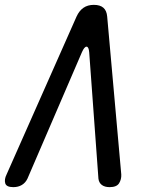

<svg xmlns="http://www.w3.org/2000/svg" viewBox="-35 -760 655 790"><path d="M280 -692Q291 -716 308.5 -728Q326 -740 351 -740Q377 -740 390.5 -728Q404 -716 406 -692L464 -42Q465 -22 455 -6Q445 10 416 10Q396 10 384 1Q372 -8 370 -25L332 -545Q330 -568 321 -568Q312 -568 302 -545L78 -25Q70 -8 55 1Q40 10 20 10Q-9 10 -13.5 -6Q-18 -22 -8 -42Z"/></svg>

Font: Maple Mono NL
Style: Italic
Weight: 400
Italic angle: -10°
Monospace: yes
Designer: subframe7536
Version: Version 7.000